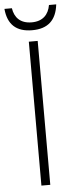

<svg xmlns="http://www.w3.org/2000/svg" viewBox="-67 -917 379 949"><g transform="rotate(-5 122.5 -443.0)"><path d="M121 -769C199 -769 241 -808 250 -886H214C206 -839 177 -808 122 -808C66 -808 37 -839 30 -886H-7C0 -808 42 -769 121 -769ZM99 0H143V-714H99Z"/></g></svg>

Font: Kathrein 35 Thin
Style: Regular
Weight: 250
Designer: Lazydogs Typefoundry, based on Open Sans by Ascender Corporation
Foundry: Lazydogs Typefoundry
Version: Version 1.003;PS 001.003;hotconv 1.0.88;makeotf.lib2.5.64775